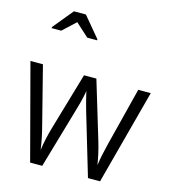

<svg xmlns="http://www.w3.org/2000/svg" viewBox="-157 -1269 1243 1395"><g transform="rotate(15 465.0 -572.0)"><path d="M917 -714 727 0H636L497 -468Q489 -497 481 -526Q473 -555 468 -577.5Q463 -600 461 -609Q460 -596 450.5 -553.5Q441 -511 427 -465L292 0H201L12 -714H106L217 -278Q229 -232 237.5 -189Q246 -146 251 -108Q256 -147 266 -193Q276 -239 289 -283L415 -714H508L639 -280Q653 -234 663 -188.5Q673 -143 678 -108Q683 -145 692 -188.5Q701 -232 713 -279L823 -714ZM99 -984V-992L224 -1144H314L441 -992V-984H367L268 -1074L171 -984Z"/></g></svg>

Font: Noto Sans Tifinagh
Style: Regular
Weight: 400
Designer: JamraPatel
Foundry: JamraPatel LLC
Version: Version 2.004; ttfautohint (v1.8.4.7-5d5b)